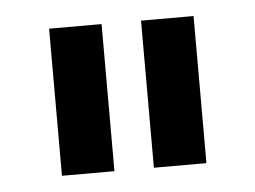

<svg xmlns="http://www.w3.org/2000/svg" viewBox="-32 -737 425 320"><g transform="rotate(-5 181.0 -577.0)"><path d="M213.9 -454.1V-700.2H301.8V-454.1ZM60.1 -454.1V-700.2H147.9V-454.1Z"/></g></svg>

Font: TruenoRg
Style: Book
Weight: 400
Designer: Julieta Ulanovsky
Foundry: Julieta Ulanovsky
Version: Version 3.001b